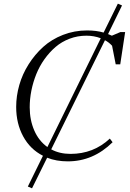

<svg xmlns="http://www.w3.org/2000/svg" viewBox="-20 -878 715 1054"><path d="M68.8 -291Q68.8 -351.1 85.9 -411.1Q103 -471.2 137 -524.9Q170.9 -578.6 217 -620.4Q263.2 -662.1 325.7 -686.5Q388.2 -710.9 458 -710.9Q509.3 -710.9 548.8 -699.2L627 -857.9L649.9 -848.1L573.2 -690.9L594.2 -682.1L641.1 -702.1H667L640.1 -524.9H615.2L595.2 -627Q577.6 -646 556.2 -657.2L261.2 -58.1Q307.1 -33.2 367.2 -33.2Q493.2 -33.2 583 -117.2L598.1 -97.2Q491.7 7.8 352.1 7.8Q289.1 7.8 238.8 -12.2L155.8 155.8L132.8 146L215.8 -22.9Q145.5 -58.6 107.2 -129.4Q68.8 -200.2 68.8 -291ZM143.1 -289.1Q143.1 -219.7 168 -162.1Q192.9 -104.5 240.2 -70.8L533.2 -668Q496.1 -682.1 454.1 -682.1Q405.8 -682.1 362.1 -665.5Q318.4 -648.9 284.9 -620.1Q251.5 -591.3 224.1 -553Q196.8 -514.6 179.2 -470.9Q161.6 -427.2 152.3 -380.9Q143.1 -334.5 143.1 -289.1Z"/></svg>

Font: Dihjauti S
Style: Italic
Weight: 400
Italic angle: -9°
Designer: T. Christopher White
Version: Version 3.0.0